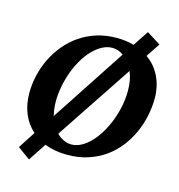

<svg xmlns="http://www.w3.org/2000/svg" viewBox="-123 -870 998 1073"><g transform="rotate(15 376.0 -333.5)"><path d="M577.1 -417Q577.1 -449.2 572 -476.8Q566.9 -504.4 557.1 -526.9L263.2 -85Q282.7 -65.4 304.7 -55.7Q326.7 -45.9 348.1 -45.9Q377.4 -45.9 406 -61.3Q434.6 -76.7 460 -103.5Q485.4 -130.4 506.8 -166.3Q528.3 -202.1 543.9 -243.4Q559.6 -284.7 568.4 -329.1Q577.1 -373.5 577.1 -417ZM496.1 -605Q481 -616.2 464.8 -621.6Q448.7 -627 432.1 -627Q402.3 -627 373.8 -611.8Q345.2 -596.7 319.8 -570.6Q294.4 -544.4 272.9 -508.5Q251.5 -472.7 236.1 -431.4Q220.7 -390.1 211.9 -345Q203.1 -299.8 203.1 -254.9Q203.1 -232.4 205.8 -212.4Q208.5 -192.4 212.9 -173.8ZM732.9 -417Q732.9 -365.7 722.2 -313.7Q711.4 -261.7 689.7 -213.6Q668 -165.5 635.3 -123.5Q602.5 -81.5 559.1 -50.5Q515.6 -19.5 460.9 -1.7Q406.2 16.1 340.8 16.1Q304.2 16.1 271.5 10.3Q238.8 4.4 210 -6.8L142.1 96.2L69.8 43.9L133.8 -54.2Q91.8 -91.8 69.8 -144.8Q47.9 -197.8 47.9 -263.2Q47.9 -314.9 59.8 -366.7Q71.8 -418.5 95 -465.6Q118.2 -512.7 151.9 -553.2Q185.5 -593.8 229.2 -623.5Q272.9 -653.3 326.2 -670.2Q379.4 -687 440.9 -687Q468.8 -687 493.7 -683.6Q518.6 -680.2 541 -673.8L600.1 -763.2L680.2 -712.9L627 -632.8Q653.8 -614.3 673.6 -590.1Q693.4 -565.9 706.5 -538.1Q719.7 -510.3 726.3 -479.5Q732.9 -448.7 732.9 -417Z"/></g></svg>

Font: Charis SIL Viet
Style: Bold Italic
Weight: 700
Italic angle: -11°
Foundry: SIL International
Version: Version 5.000